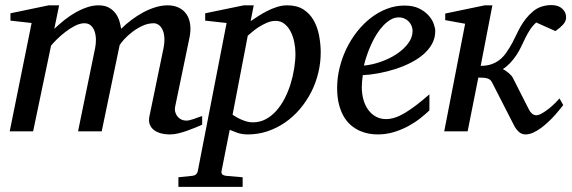

<svg xmlns="http://www.w3.org/2000/svg" viewBox="-20 -515 2242 753"><path d="M772.9 -25.9Q760.3 -20.5 744.4 -13.9Q728.5 -7.3 711.7 -1.5Q694.8 4.4 678.2 8.3Q661.6 12.2 647 12.2Q626.5 12.2 610.1 7.6Q593.8 2.9 582.8 -5.9Q571.8 -14.6 567.1 -27.8Q562.5 -41 565.9 -58.1L621.1 -325.2Q626 -350.1 624.5 -368.7Q623 -387.2 616.9 -399.4Q610.8 -411.6 601.8 -417.7Q592.8 -423.8 583 -423.8Q560.1 -423.8 538.3 -413.6Q516.6 -403.3 498.5 -389.4Q480.5 -375.5 467.3 -361.1Q454.1 -346.7 449.2 -337.9L378.9 0H286.1L353 -326.2Q356.4 -342.3 356.2 -359.6Q356 -377 351.3 -391.1Q346.7 -405.3 336.9 -414.6Q327.1 -423.8 311 -423.8Q293.5 -423.8 273.7 -413.6Q253.9 -403.3 235.6 -389.2Q217.3 -375 202.4 -360.1Q187.5 -345.2 180.2 -335.9L109.9 0H18.1L104 -424.8L21 -434.1V-462.9L170.9 -494.1H211.9L192.9 -401.9Q211.4 -419.4 232.4 -436.3Q253.4 -453.1 275.9 -465.8Q298.3 -478.5 321.3 -486.3Q344.2 -494.1 366.2 -494.1Q391.1 -494.1 407.5 -484.9Q423.8 -475.6 433.8 -461.7Q443.8 -447.8 448.5 -431.6Q453.1 -415.5 455.1 -401.9Q473.1 -419.9 495.1 -436.5Q517.1 -453.1 541 -466.1Q564.9 -479 589.6 -486.6Q614.3 -494.1 637.2 -494.1Q662.1 -494.1 680.9 -485.1Q699.7 -476.1 711.2 -459.5Q722.7 -442.9 725.8 -419.4Q729 -396 723.1 -367.2L667 -97.2Q664.6 -85 667.5 -75Q670.4 -64.9 676.5 -57.6Q682.6 -50.3 691.4 -46.1Q700.2 -42 710 -42Q722.2 -42 738.3 -47.9Q754.4 -53.7 772.9 -60.1Z M1138.7 -305.2Q1138.7 -327.1 1134 -349.9Q1129.4 -372.6 1119.9 -391.1Q1110.4 -409.7 1095.7 -421.4Q1081.1 -433.1 1061 -433.1Q1043 -433.1 1024.9 -425Q1006.8 -417 991.9 -407Q977.1 -397 966.3 -387.5Q955.6 -377.9 951.7 -375L892.1 -64.9Q896.5 -62.5 904.5 -57.4Q912.6 -52.2 923.3 -47.4Q934.1 -42.5 946.3 -38.8Q958.5 -35.2 971.7 -35.2Q999 -35.2 1022 -47.4Q1044.9 -59.6 1063.5 -80.3Q1082 -101.1 1096.2 -128.4Q1110.4 -155.8 1119.6 -185.8Q1128.9 -215.8 1133.8 -246.6Q1138.7 -277.3 1138.7 -305.2ZM1237.8 -309.1Q1237.8 -268.1 1228 -228.3Q1218.3 -188.5 1200 -152.8Q1181.6 -117.2 1155.8 -86.9Q1129.9 -56.6 1098.1 -34.7Q1066.4 -12.7 1029.3 -0.2Q992.2 12.2 951.7 12.2Q929.2 12.2 911.1 5.9Q893.1 -0.5 880.9 -5.9L849.1 154.8Q847.2 163.1 851.3 168.2Q855.5 173.3 868.7 174.8L931.6 180.2V217.8H679.7V180.2L731.9 174.8Q752.9 173.3 755.9 154.8L868.7 -424.8L784.7 -434.1V-462.9L936 -494.1H975.1L962.9 -432.1Q975.6 -440.4 991.9 -451.2Q1008.3 -461.9 1026.9 -471.4Q1045.4 -481 1065.7 -487.5Q1085.9 -494.1 1106.9 -494.1Q1145 -494.1 1170.2 -477.8Q1195.3 -461.4 1210.2 -435.1Q1225.1 -408.7 1231.4 -375.5Q1237.8 -342.3 1237.8 -309.1Z M1598.1 -394Q1598.1 -403.8 1594.2 -413.3Q1590.3 -422.9 1583.5 -430.2Q1576.7 -437.5 1566.4 -442.1Q1556.2 -446.8 1543.9 -446.8Q1527.3 -446.8 1512.2 -438Q1497.1 -429.2 1483.2 -414.6Q1469.2 -399.9 1457.3 -380.9Q1445.3 -361.8 1435.8 -340.8Q1426.3 -319.8 1418.9 -298.3Q1411.6 -276.9 1407.2 -257.8Q1439 -260.7 1472.9 -272.5Q1506.8 -284.2 1534.7 -302.5Q1562.5 -320.8 1580.3 -344.2Q1598.1 -367.7 1598.1 -394ZM1687 -393.1Q1687 -365.7 1674.3 -342.8Q1661.6 -319.8 1639.9 -301.3Q1618.2 -282.7 1589.6 -268.3Q1561 -253.9 1529.5 -243.9Q1498 -233.9 1465.3 -227.8Q1432.6 -221.7 1402.8 -220.2Q1401.4 -210.4 1400.1 -196.8Q1398.9 -183.1 1398.9 -173.8Q1398.9 -146.5 1405.5 -123.5Q1412.1 -100.6 1424.6 -83.7Q1437 -66.9 1454.6 -57.4Q1472.2 -47.9 1494.1 -47.9Q1527.8 -47.9 1568.4 -72.3Q1608.9 -96.7 1664.1 -145V-82Q1649.9 -68.4 1629.4 -52Q1608.9 -35.6 1582.8 -21.2Q1556.6 -6.8 1525.9 2.7Q1495.1 12.2 1460.9 12.2Q1445.8 12.2 1428 9.3Q1410.2 6.3 1392.6 -1.2Q1375 -8.8 1358.6 -22Q1342.3 -35.2 1329.8 -55.4Q1317.4 -75.7 1309.8 -103.8Q1302.2 -131.8 1302.2 -169.9Q1302.2 -209.5 1311.8 -248.8Q1321.3 -288.1 1338.6 -324Q1356 -359.9 1380.4 -390.9Q1404.8 -421.9 1434.1 -444.6Q1463.4 -467.3 1496.8 -480.2Q1530.3 -493.2 1565.9 -493.2Q1600.6 -493.2 1623.8 -481.7Q1647 -470.2 1661.1 -454.1Q1675.3 -438 1681.2 -420.9Q1687 -403.8 1687 -393.1Z M2200.2 -446.8Q2200.2 -431.2 2187.5 -417.7Q2174.8 -404.3 2158.2 -393.1L2083 -426.8Q2068.8 -414.1 2058.8 -398.7Q2048.8 -383.3 2040.5 -366.5Q2032.2 -349.6 2024.2 -332.5Q2016.1 -315.4 2005.9 -299.8Q1994.1 -281.7 1980.2 -267.3Q1966.3 -252.9 1952.1 -244.1Q1962.9 -238.8 1974.6 -229Q1986.3 -219.2 1991.2 -210L2054.2 -85.9Q2058.6 -76.2 2066.4 -69.6Q2074.2 -63 2083 -63Q2092.8 -63 2106.2 -70.8Q2119.6 -78.6 2132.8 -89.1Q2146 -99.6 2157.2 -110.8Q2168.5 -122.1 2174.3 -128.9L2189 -103Q2185.1 -98.1 2176.8 -87.6Q2168.5 -77.1 2157 -64.2Q2145.5 -51.3 2131.3 -37.8Q2117.2 -24.4 2102.1 -13.2Q2086.9 -2 2071.3 5.1Q2055.7 12.2 2041 12.2Q2025.4 12.2 2013.9 1.2Q2002.4 -9.8 1995.1 -24.9L1910.2 -190.9Q1907.2 -196.8 1903.3 -200.7Q1899.4 -204.6 1893.3 -206.8Q1887.2 -209 1878.2 -210Q1869.1 -210.9 1856 -210.9L1814 0H1722.2L1804.2 -421.9L1726.1 -436V-461.9L1880.9 -494.1H1911.1L1865.2 -256.8Q1889.6 -256.8 1907.7 -263.2Q1925.8 -269.5 1940.2 -281Q1954.6 -292.5 1965.8 -308.8Q1977.1 -325.2 1988.3 -345.2Q1997.6 -362.8 2005.4 -379.4Q2013.2 -396 2022 -411.4Q2030.8 -426.8 2042.2 -441.4Q2053.7 -456.1 2070.3 -470.2Q2085.9 -483.4 2104.7 -489.3Q2123.5 -495.1 2142.1 -495.1Q2169.4 -495.1 2184.8 -481.2Q2200.2 -467.3 2200.2 -446.8Z"/></svg>

Font: Charis SIL CyrE
Style: Italic
Weight: 400
Italic angle: -11°
Foundry: SIL International
Version: Version 5.000